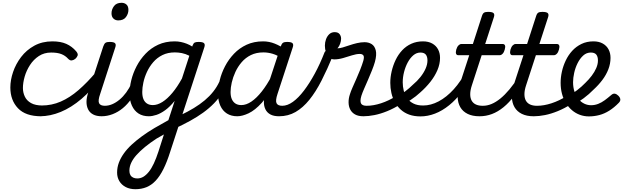

<svg xmlns="http://www.w3.org/2000/svg" viewBox="-20 -815 4459 1374"><path d="M274 17Q163 17 108.5 -40.5Q54 -98 54 -189Q54 -242 73.5 -299.5Q93 -357 131 -407Q169 -457 225.5 -488Q282 -519 355 -519Q414 -519 454.5 -501Q495 -483 525 -448Q540 -430 535.5 -417.5Q531 -405 519 -394Q506 -384 493 -382.5Q480 -381 466 -396Q447 -417 419 -428Q391 -439 346 -439Q296 -439 258 -414Q220 -389 194.5 -349.5Q169 -310 156.5 -266.5Q144 -223 144 -185Q144 -153 157.5 -124Q171 -95 202 -77.5Q233 -60 284 -60Q298 -60 303.5 -48.5Q309 -37 307 -21.5Q305 -6 296.5 5.5Q288 17 274 17Z M266 17Q250 17 243 5.5Q236 -6 238 -21.5Q240 -37 249.5 -48.5Q259 -60 277 -60Q350 -60 414.5 -88Q479 -116 541.5 -170Q604 -224 669 -301Q674 -308 685.5 -302Q697 -296 704.5 -285.5Q712 -275 706 -267Q638 -171 564 -108Q490 -45 414.5 -14Q339 17 266 17Z M708 17Q671 17 646.5 4Q622 -9 610.5 -32.5Q599 -56 599 -86Q599 -116 611 -152L719 -483Q726 -503 735.5 -509Q745 -515 764 -515Q795 -515 803.5 -505.5Q812 -496 805 -476L697 -143Q680 -95 689 -76.5Q698 -58 731 -58Q745 -58 751 -46.5Q757 -35 754.5 -20.5Q752 -6 740.5 5.5Q729 17 708 17ZM826 -669Q806 -669 792 -682Q778 -695 778 -720Q778 -747 795.5 -771Q813 -795 850 -795Q871 -795 885 -782.5Q899 -770 899 -744Q899 -717 881.5 -693Q864 -669 826 -669Z M707 17Q693 17 686.5 5.5Q680 -6 682.5 -20.5Q685 -35 697 -46.5Q709 -58 730 -58Q756 -58 782.5 -69Q809 -80 835 -101.5Q861 -123 883 -153Q905 -183 922 -220Q927 -235 939.5 -234.5Q952 -234 961.5 -224.5Q971 -215 967 -201Q949 -150 921 -109.5Q893 -69 859 -41Q825 -13 786 2Q747 17 707 17Z M949 539Q909 539 879.5 523.5Q850 508 834 481Q818 454 818 420Q818 383 830.5 349.5Q843 316 866 283.5Q889 251 922 220.5Q955 190 996 160Q1037 130 1086 101Q1111 87 1135.5 73Q1160 59 1185 45L1230 -93Q1196 -51 1163 -27Q1130 -3 1100 7Q1070 17 1045 17Q1002 17 971.5 -2.5Q941 -22 924 -59Q907 -96 907 -146Q907 -190 919.5 -241Q932 -292 957.5 -341Q983 -390 1021.5 -430.5Q1060 -471 1112 -495Q1164 -519 1230 -519Q1253 -519 1274.5 -514.5Q1296 -510 1316.5 -502Q1337 -494 1356 -482L1357 -487Q1364 -505 1372.5 -510Q1381 -515 1401 -515Q1432 -515 1440.5 -505.5Q1449 -496 1442 -476L1198 271Q1175 344 1149.5 395Q1124 446 1094 478Q1064 510 1028 524.5Q992 539 949 539ZM962 462Q986 462 1006 450Q1026 438 1045 414.5Q1064 391 1081 354.5Q1098 318 1114 269L1153 147Q1139 154 1126.5 162Q1114 170 1100 177Q1054 207 1018 236.5Q982 266 957 294Q932 322 919 350Q906 378 906 407Q906 425 913 437.5Q920 450 933 456Q946 462 962 462ZM1074 -63Q1107 -63 1142.5 -85.5Q1178 -108 1213.5 -150.5Q1249 -193 1282 -253L1335 -416Q1307 -430 1281.5 -435Q1256 -440 1231 -440Q1181 -440 1142.5 -421Q1104 -402 1076.5 -370Q1049 -338 1031.5 -300Q1014 -262 1006 -224.5Q998 -187 998 -157Q998 -126 1006.5 -105.5Q1015 -85 1032 -74Q1049 -63 1074 -63Z M1235 103Q1223 108 1215 99.5Q1207 91 1204 77.5Q1201 64 1205.5 50.5Q1210 37 1223 32Q1277 8 1323 -16.5Q1369 -41 1408 -68.5Q1447 -96 1477.5 -127Q1508 -158 1530 -193.5Q1552 -229 1565 -269Q1570 -287 1584.5 -288Q1599 -289 1609.5 -278Q1620 -267 1614 -250Q1599 -198 1573 -155Q1547 -112 1512 -76Q1477 -40 1434 -9Q1391 22 1341 49.5Q1291 77 1235 103Z M1678 17Q1635 17 1604 -2.5Q1573 -22 1556.5 -59Q1540 -96 1540 -146Q1540 -190 1552.5 -241Q1565 -292 1590.5 -341Q1616 -390 1654.5 -430.5Q1693 -471 1745 -495Q1797 -519 1863 -519Q1906 -519 1947 -502.5Q1988 -486 2021 -461L2008 -392Q1965 -420 1931.5 -430Q1898 -440 1865 -440Q1814 -440 1775.5 -421Q1737 -402 1709.5 -370Q1682 -338 1664.5 -300Q1647 -262 1638.5 -224.5Q1630 -187 1630 -157Q1630 -126 1639 -105.5Q1648 -85 1665 -74Q1682 -63 1707 -63Q1742 -63 1779 -88Q1816 -113 1853.5 -160.5Q1891 -208 1925 -273L1947 -229Q1903 -134 1854 -80Q1805 -26 1759.5 -4.5Q1714 17 1678 17ZM1977 17Q1939 17 1915 4Q1891 -9 1879.5 -32.5Q1868 -56 1868.5 -86.5Q1869 -117 1880 -152L1989 -483Q1996 -503 2005.5 -509Q2015 -515 2034 -515Q2065 -515 2073.5 -505.5Q2082 -496 2075 -476L1966 -143Q1950 -95 1959 -76.5Q1968 -58 2000 -58Q2014 -58 2019.5 -46.5Q2025 -35 2023 -20.5Q2021 -6 2009.5 5.5Q1998 17 1977 17Z M1977 17Q1958 17 1952 5.5Q1946 -6 1950.5 -20.5Q1955 -35 1968 -46.5Q1981 -58 2000 -58Q2037 -58 2076.5 -86.5Q2116 -115 2155.5 -167Q2195 -219 2232.5 -288Q2270 -357 2302 -439Q2306 -450 2317.5 -452.5Q2329 -455 2341.5 -451.5Q2354 -448 2361 -439.5Q2368 -431 2363 -418Q2322 -319 2281 -238.5Q2240 -158 2194 -101Q2148 -44 2095 -13.5Q2042 17 1977 17Z M2581 17Q2544 17 2521 4Q2498 -9 2486.5 -31Q2475 -53 2474.5 -81.5Q2474 -110 2484 -140Q2490 -160 2502.5 -188.5Q2515 -217 2529.5 -249.5Q2544 -282 2557.5 -316Q2571 -350 2580 -380Q2588 -409 2580 -419Q2572 -429 2555 -429Q2530 -429 2499 -419Q2468 -409 2435 -399.5Q2402 -390 2372 -390Q2350 -390 2335 -404.5Q2320 -419 2312.5 -441Q2305 -463 2305 -488Q2305 -512 2313 -534Q2321 -556 2336.5 -570.5Q2352 -585 2375 -585Q2399 -585 2410 -571Q2421 -557 2421 -538Q2421 -522 2414.5 -503Q2408 -484 2395 -469Q2410 -469 2432.5 -475.5Q2455 -482 2481 -491Q2507 -500 2535 -506.5Q2563 -513 2589 -513Q2618 -513 2639.5 -499.5Q2661 -486 2669 -455Q2677 -424 2663 -372Q2655 -344 2641.5 -310.5Q2628 -277 2613.5 -243.5Q2599 -210 2586 -180.5Q2573 -151 2566 -129Q2555 -92 2563.5 -75Q2572 -58 2604 -58Q2618 -58 2624 -46.5Q2630 -35 2627.5 -20.5Q2625 -6 2613.5 5.5Q2602 17 2581 17Z M2581 17Q2562 17 2556 5.5Q2550 -6 2554.5 -20.5Q2559 -35 2572 -46.5Q2585 -58 2604 -58Q2652 -58 2707 -76Q2762 -94 2816 -128Q2827 -136 2837 -130.5Q2847 -125 2853 -113Q2859 -101 2858.5 -88.5Q2858 -76 2848 -70Q2799 -39 2751 -19.5Q2703 0 2660 8.5Q2617 17 2581 17Z M2815 -121Q2849 -138 2879.5 -161Q2910 -184 2935 -209Q2965 -234 2988.5 -263.5Q3012 -293 3025.5 -323.5Q3039 -354 3039 -382Q3039 -410 3027 -424.5Q3015 -439 2988 -439Q2974 -439 2967.5 -451Q2961 -463 2962.5 -479Q2964 -495 2975 -507Q2986 -519 3007 -519Q3046 -519 3073.5 -503.5Q3101 -488 3115 -461.5Q3129 -435 3129 -401Q3129 -357 3110.5 -313.5Q3092 -270 3060 -229.5Q3028 -189 2987 -153Q2957 -125 2920.5 -101Q2884 -77 2846 -57Z M2989 18Q2944 18 2909 5.5Q2874 -7 2848.5 -30Q2823 -53 2806 -83.5Q2789 -114 2781 -149.5Q2773 -185 2773 -222Q2773 -263 2783 -305.5Q2793 -348 2811.5 -386.5Q2830 -425 2858 -455Q2886 -485 2923.5 -502Q2961 -519 3007 -519Q3018 -519 3021.5 -507Q3025 -495 3021.5 -479Q3018 -463 3009.5 -451Q3001 -439 2989 -439Q2961 -439 2938 -419.5Q2915 -400 2898 -368.5Q2881 -337 2871.5 -299.5Q2862 -262 2862 -226Q2862 -195 2869.5 -165Q2877 -135 2894 -111.5Q2911 -88 2939 -74Q2967 -60 3008 -60Q3063 -60 3119 -89.5Q3175 -119 3227 -176Q3279 -233 3320 -315Q3325 -323 3337.5 -322.5Q3350 -322 3360 -314.5Q3370 -307 3363 -291Q3330 -217 3287 -159.5Q3244 -102 3194.5 -62Q3145 -22 3093 -2Q3041 18 2989 18Z M3410 17Q3361 17 3326.5 0Q3292 -17 3274 -48Q3256 -79 3255 -121.5Q3254 -164 3271 -215L3338 -420H3259Q3248 -420 3244 -430Q3240 -440 3245 -460Q3251 -480 3261 -490Q3271 -500 3281 -500H3364L3428 -698Q3434 -718 3443.5 -724Q3453 -730 3473 -730Q3504 -730 3512.5 -720.5Q3521 -711 3514 -691L3452 -500H3578Q3589 -500 3593.5 -490.5Q3598 -481 3592 -460Q3587 -441 3577 -430.5Q3567 -420 3556 -420H3427L3357 -205Q3345 -169 3345 -141Q3345 -113 3355.5 -94.5Q3366 -76 3386 -67Q3406 -58 3434 -58Q3448 -58 3453.5 -46.5Q3459 -35 3457 -20.5Q3455 -6 3443 5.5Q3431 17 3410 17Z M3413 17Q3399 17 3392.5 5.5Q3386 -6 3388.5 -20.5Q3391 -35 3403 -46.5Q3415 -58 3436 -58Q3467 -58 3498 -71Q3529 -84 3561 -110Q3593 -136 3626 -175.5Q3659 -215 3693 -268Q3702 -282 3713.5 -281Q3725 -280 3732 -270.5Q3739 -261 3734 -249Q3699 -181 3661.5 -131Q3624 -81 3583.5 -48Q3543 -15 3500.5 1Q3458 17 3413 17Z M3798 17Q3749 17 3714.5 0Q3680 -17 3662 -48Q3644 -79 3643 -121.5Q3642 -164 3659 -215L3726 -420H3647Q3636 -420 3632 -430Q3628 -440 3633 -460Q3639 -480 3649 -490Q3659 -500 3669 -500H3752L3816 -698Q3822 -718 3831.5 -724Q3841 -730 3861 -730Q3892 -730 3900.5 -720.5Q3909 -711 3902 -691L3840 -500H3966Q3977 -500 3981.5 -490.5Q3986 -481 3980 -460Q3975 -441 3965 -430.5Q3955 -420 3944 -420H3815L3745 -205Q3733 -169 3733 -141Q3733 -113 3743.5 -94.5Q3754 -76 3774 -67Q3794 -58 3822 -58Q3836 -58 3841.5 -46.5Q3847 -35 3845 -20.5Q3843 -6 3831 5.5Q3819 17 3798 17Z M3801 17Q3782 17 3776 5.5Q3770 -6 3774.5 -20.5Q3779 -35 3792 -46.5Q3805 -58 3824 -58Q3872 -58 3927 -76Q3982 -94 4036 -128Q4047 -136 4057 -130.5Q4067 -125 4073 -113Q4079 -101 4078.5 -88.5Q4078 -76 4068 -70Q4019 -39 3971 -19.5Q3923 0 3880 8.5Q3837 17 3801 17Z M4039 -123Q4077 -144 4110 -169.5Q4143 -195 4169 -222Q4194 -246 4214.5 -273Q4235 -300 4247 -328Q4259 -356 4259 -382Q4259 -410 4247 -424.5Q4235 -439 4208 -439Q4177 -439 4153.5 -417.5Q4130 -396 4113.5 -363Q4097 -330 4089 -293.5Q4081 -257 4081 -227Q4081 -190 4091 -159.5Q4101 -129 4119 -107Q4137 -85 4160.5 -73.5Q4184 -62 4210 -62Q4236 -62 4260.5 -71.5Q4285 -81 4308 -98Q4331 -115 4353 -134Q4367 -147 4380 -144.5Q4393 -142 4404 -131Q4417 -119 4419 -105.5Q4421 -92 4408 -79Q4375 -45 4340 -23Q4305 -1 4268.5 8.5Q4232 18 4194 18Q4160 18 4129 6.5Q4098 -5 4073 -26.5Q4048 -48 4029.5 -78Q4011 -108 4001.5 -144.5Q3992 -181 3992 -222Q3992 -261 4001 -302Q4010 -343 4028.5 -382Q4047 -421 4075 -451.5Q4103 -482 4141 -500.5Q4179 -519 4227 -519Q4266 -519 4293.5 -503.5Q4321 -488 4335 -461.5Q4349 -435 4349 -401Q4349 -359 4333.5 -319Q4318 -279 4290.5 -242.5Q4263 -206 4228 -174Q4196 -141 4157 -112Q4118 -83 4074 -60Z"/></svg>

Font: Playwrite CO
Style: Regular
Weight: 400
Designer: Veronika Burian, José Scaglione
Foundry: TypeTogether
Version: Version 1.000